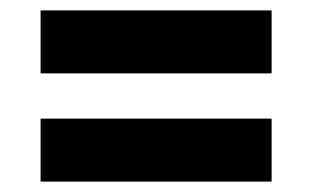

<svg xmlns="http://www.w3.org/2000/svg" viewBox="-20 -436 600 369"><path d="M58 -295V-416H502V-295ZM58 -87V-208H502V-87Z"/></svg>

Font: Titillium Web
Style: Bold
Weight: 700
Designer: Mohamed Gaber, Accademia di Belle Arti di Urbino
Foundry: Kief Type Foundry, Accademia di Belle Arti di Urbino
Version: Version 3.000